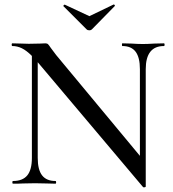

<svg xmlns="http://www.w3.org/2000/svg" viewBox="-20 -818 769 855"><path d="M710 -613Q629 -613 629 -510V13Q629 15 624 16Q619 17 617 15L148 -541V-115Q148 -62 167.5 -37Q187 -12 227 -12Q230 -12 230 -6Q230 0 227 0Q201 0 187 -1L136 -2L82 -1Q67 0 38 0Q35 0 35 -6Q35 -12 38 -12Q81 -12 101.5 -37Q122 -62 122 -115V-569Q98 -593 77.5 -603Q57 -613 35 -613Q32 -613 32 -619Q32 -625 35 -625L74 -624Q86 -623 108 -623L159 -624Q169 -625 182 -625Q190 -625 194 -621Q198 -617 206 -605L230 -573L603 -124V-510Q603 -562 584 -587.5Q565 -613 525 -613Q523 -613 523 -619Q523 -625 525 -625L565 -624Q595 -622 616 -622Q636 -622 668 -624L710 -625Q713 -625 713 -619Q713 -613 710 -613ZM263 -790Q262 -790 262 -790.5Q262 -791 262 -791Q262 -793 264.5 -795.5Q267 -798 269 -797L378 -746L486 -798Q488 -799 490.5 -795.5Q493 -792 491 -791L389 -687Q385 -683 378 -683Q370 -683 366 -687Z"/></svg>

Font: Cormorant SC Medium
Style: Regular
Weight: 500
Designer: Christian Thalmann (Catharsis Fonts)
Version: Version 3.000